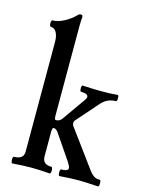

<svg xmlns="http://www.w3.org/2000/svg" viewBox="-112 -795 661 867"><g transform="rotate(15 219.0 -361.0)"><path d="M31 4Q28 4 26.5 -4Q25 -12 26 -19.5Q27 -27 31 -27Q76 -27 76 -63V-575Q76 -604 66.5 -620.5Q57 -637 40 -637Q36 -637 34.5 -644.5Q33 -652 34.5 -659.5Q36 -667 40 -667Q64 -667 92 -681.5Q120 -696 142 -718Q149 -726 157 -726Q166 -726 166 -717Q164 -697 164 -675Q164 -653 164 -630V-255Q164 -247 165.5 -241.5Q167 -236 172 -236Q190 -236 201 -254L268 -349Q281 -366 281 -373Q281 -389 248 -389Q244 -389 243 -396.5Q242 -404 243 -411Q244 -418 248 -418Q270 -417 288 -416Q306 -415 330 -415Q354 -415 371.5 -415.5Q389 -416 411 -418Q415 -418 416 -411Q417 -404 416 -396.5Q415 -389 411 -389Q369 -389 340 -354L254 -256Q252 -254 251 -250.5Q250 -247 250 -246Q250 -243 250.5 -239Q251 -235 253 -232L386 -51Q395 -40 405 -33.5Q415 -27 431 -27Q436 -27 437 -19.5Q438 -12 437 -4Q436 4 431 4Q397 2 378.5 1Q360 0 341 0Q320 0 301.5 1Q283 2 252 4Q248 4 247 -4Q246 -12 247 -19.5Q248 -27 252 -27Q284 -27 284 -41Q284 -49 274 -65L193 -184Q183 -199 171 -199Q167 -199 165.5 -193.5Q164 -188 164 -181V-65Q164 -27 206 -27Q210 -27 211.5 -19.5Q213 -12 211.5 -4Q210 4 206 4Q178 2 160 1Q142 0 119 0Q96 0 78 1Q60 2 31 4Z"/></g></svg>

Font: Junicode Two Beta Condensed Medium
Style: Regular
Weight: 500
Width: 3
Designer: Peter S. Baker
Foundry: Briery Creek Software
Version: Version 1.053; ttfautohint (v1.8.4)